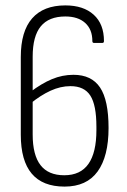

<svg xmlns="http://www.w3.org/2000/svg" viewBox="-20 -683 471 711"><path d="M219 8Q138 8 97.5 -40Q57 -88 57 -184V-472Q57 -567 99 -615Q141 -663 222 -663Q289 -663 327 -628.5Q365 -594 365 -531Q365 -524 359 -524H328Q322 -524 322 -531Q322 -574 295.5 -598Q269 -622 222 -622Q161 -622 131 -585.5Q101 -549 101 -473V-185Q101 -109 130 -71.5Q159 -34 218 -34Q278 -34 307.5 -76Q337 -118 337 -201V-214Q337 -294 314.5 -329Q292 -364 241 -364Q204 -364 167 -347Q130 -330 92 -299V-342Q134 -374 172.5 -390Q211 -406 252 -406Q319 -406 350.5 -359Q382 -312 382 -209Q382 -104 341.5 -48Q301 8 219 8Z"/></svg>

Font: Sofia Sans Condensed Light
Style: Regular
Weight: 300
Designer: Botio Nikoltchev, Ani Petrova
Foundry: lettersoup
Version: Version 4.101